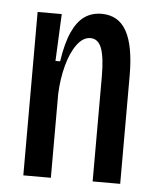

<svg xmlns="http://www.w3.org/2000/svg" viewBox="-44 -579 507 618"><g transform="rotate(5 209.0 -270.0)"><path d="M54 0V-337V-528H132L125 -376H140Q149 -436 165.5 -472Q182 -508 205.5 -524Q229 -540 260 -540Q315 -540 341 -492.5Q367 -445 367 -350V0H278V-338Q278 -401 267 -430Q256 -459 231 -459Q207 -459 187.5 -432.5Q168 -406 156.5 -363Q145 -320 143 -271V0Z"/></g></svg>

Font: Bricolage Grotesque 36pt Condensed
Style: Regular
Weight: 400
Width: 3
Designer: Mathieu Triay
Foundry: Atelier Triay
Version: Version 1.001;gftools[0.9.33.dev8+g029e19f]